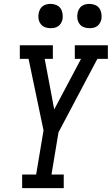

<svg xmlns="http://www.w3.org/2000/svg" viewBox="-20 -968 575 988"><path d="M94 0V-70H166L204 -297L169 -464L127 -665H82V-735H252V-665H210L259 -405L397 -665H365V-735H535V-665H481L281 -287L245 -70H308V0ZM440 -823Q425 -823 411.5 -828Q398 -833 389.5 -844.5Q381 -856 378.5 -870.5Q376 -885 379 -900Q381 -910 386 -920Q391 -930 400 -936.5Q409 -943 419.5 -945.5Q430 -948 440 -948Q455 -948 469 -942.5Q483 -937 491 -925.5Q499 -914 501.5 -899.5Q504 -885 502 -870Q500 -860 494.5 -850Q489 -840 480 -833.5Q471 -827 460.5 -825Q450 -823 440 -823ZM240 -823Q225 -823 211.5 -828Q198 -833 189.5 -844.5Q181 -856 178.5 -870.5Q176 -885 179 -900Q181 -910 186 -920Q191 -930 200 -936.5Q209 -943 219.5 -945.5Q230 -948 240 -948Q255 -948 269 -942.5Q283 -937 291 -925.5Q299 -914 301.5 -899.5Q304 -885 302 -870Q300 -860 294.5 -850Q289 -840 280 -833.5Q271 -827 260.5 -825Q250 -823 240 -823Z"/></svg>

Font: Iosevka Slab Oblique
Style: Regular
Weight: 400
Italic angle: -9°
Monospace: yes
Designer: Belleve Invis
Foundry: Belleve Invis
Version: Version 11.1.1; ttfautohint (v1.8.3)